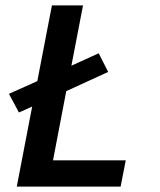

<svg xmlns="http://www.w3.org/2000/svg" viewBox="-20 -690 590 710"><path d="M42 0 99 -296 50 -274 13 -343 118 -390 172 -670H287L244 -447L345 -493L380 -424L225 -353L176 -97H445L426 0Z"/></svg>

Font: Lode Term
Style: Bold Italic
Weight: 700
Italic angle: -11°
Monospace: yes
Designer: Belleve Invis
Foundry: Belleve Invis
Version: Version 29.2.0